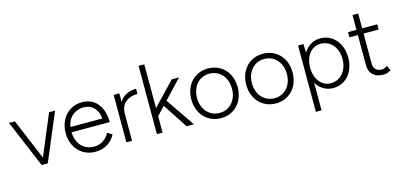

<svg xmlns="http://www.w3.org/2000/svg" viewBox="-77 -1238 4087 1956"><g transform="rotate(-15 1967.0 -260.0)"><path d="M433 -500H496L285 0H223ZM10 -500H72L282 0H221Z M541 -250Q541 -326 572 -385.5Q603 -445 657.5 -478.5Q712 -512 782 -512Q852 -512 902 -478Q952 -444 978 -383Q1004 -322 1004 -243H577L600 -262Q600 -160 650.5 -101.5Q701 -43 787 -43Q843 -43 884 -70.5Q925 -98 949 -145L999 -114Q969 -56 914.5 -22Q860 12 787 12Q716 12 660 -21.5Q604 -55 572.5 -114.5Q541 -174 541 -250ZM580 -298H965L940 -279Q940 -359 897 -408Q854 -457 782 -457Q734 -457 693.5 -434.5Q653 -412 629 -371.5Q605 -331 605 -280Z M1351 -502V-447Q1276 -447 1225 -407Q1174 -367 1174 -280L1139 -274Q1139 -351 1168.5 -402.5Q1198 -454 1246 -478Q1294 -502 1351 -502ZM1114 -500H1174V0H1114Z M1455 -215 1726 -500H1804L1496 -174ZM1436 -720H1496V0H1436ZM1550 -304 1589 -347 1826 0H1749Z M1866 -250Q1866 -326 1897 -385.5Q1928 -445 1983.5 -478.5Q2039 -512 2110 -512Q2181 -512 2237 -478.5Q2293 -445 2324 -385.5Q2355 -326 2355 -250Q2355 -174 2324 -114.5Q2293 -55 2237.5 -21.5Q2182 12 2112 12Q2041 12 1985 -21.5Q1929 -55 1897.5 -114.5Q1866 -174 1866 -250ZM2295 -250Q2295 -310 2271.5 -357Q2248 -404 2205.5 -430.5Q2163 -457 2110 -457Q2057 -457 2015 -430.5Q1973 -404 1949.5 -357Q1926 -310 1926 -250Q1926 -190 1949.5 -143Q1973 -96 2015.5 -69.5Q2058 -43 2112 -43Q2165 -43 2206.5 -69.5Q2248 -96 2271.5 -143Q2295 -190 2295 -250Z M2445 -250Q2445 -326 2476 -385.5Q2507 -445 2562.5 -478.5Q2618 -512 2689 -512Q2760 -512 2816 -478.5Q2872 -445 2903 -385.5Q2934 -326 2934 -250Q2934 -174 2903 -114.5Q2872 -55 2816.5 -21.5Q2761 12 2691 12Q2620 12 2564 -21.5Q2508 -55 2476.5 -114.5Q2445 -174 2445 -250ZM2874 -250Q2874 -310 2850.5 -357Q2827 -404 2784.5 -430.5Q2742 -457 2689 -457Q2636 -457 2594 -430.5Q2552 -404 2528.5 -357Q2505 -310 2505 -250Q2505 -190 2528.5 -143Q2552 -96 2594.5 -69.5Q2637 -43 2691 -43Q2744 -43 2785.5 -69.5Q2827 -96 2850.5 -143Q2874 -190 2874 -250Z M3059 -500H3115L3119 -408V200H3059ZM3079 -250Q3079 -326 3106.5 -385.5Q3134 -445 3183 -478.5Q3232 -512 3295 -512Q3360 -512 3411.5 -478.5Q3463 -445 3492 -385.5Q3521 -326 3521 -250Q3521 -174 3492 -114.5Q3463 -55 3411.5 -21.5Q3360 12 3295 12Q3232 12 3183 -21.5Q3134 -55 3106.5 -114.5Q3079 -174 3079 -250ZM3461 -250Q3461 -310 3438.5 -357.5Q3416 -405 3375.5 -431.5Q3335 -458 3284 -458Q3236 -458 3198.5 -431.5Q3161 -405 3140 -357.5Q3119 -310 3119 -250Q3119 -190 3140 -142.5Q3161 -95 3198.5 -68.5Q3236 -42 3283 -42Q3334 -42 3374.5 -68.5Q3415 -95 3438 -142.5Q3461 -190 3461 -250Z M3675 -128V-656H3735V-128Q3735 -88 3758 -65.5Q3781 -43 3822 -43Q3835 -43 3846.5 -47Q3858 -51 3879 -65L3904 -13Q3879 2 3860.5 7Q3842 12 3822 12Q3753 12 3714 -25Q3675 -62 3675 -128ZM3586 -500H3894V-445H3586Z"/></g></svg>

Font: Oak Sans Light
Style: Regular
Weight: 400
Designer: Erik Kennedy, Walven
Foundry: Erik Kennedy, Walven
Version: Version 1.100;Glyphs 3.1.2 (3151)